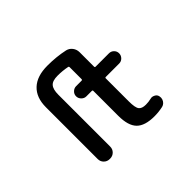

<svg xmlns="http://www.w3.org/2000/svg" viewBox="-148 -1036 1297 1297"><g transform="rotate(-45 500.0 -388.0)"><path d="M682.6 -10.7Q591.8 -10.7 551.8 -51.3Q511.7 -91.8 511.7 -186.5V-424.8Q511.7 -431.6 503.9 -431.6H452.1Q432.6 -431.6 418 -446.3Q403.3 -460.9 403.3 -481Q403.3 -501 418 -515.1Q432.6 -529.3 452.1 -529.3H503.9Q511.7 -529.3 511.7 -537.1V-650.4Q511.7 -658.2 504.9 -659.2Q460 -668 414.1 -668Q364.3 -668 345.7 -646.5Q326.2 -625 326.2 -573.2V-78.1Q326.2 -53.7 309.6 -37.1Q293 -20.5 268.6 -20.5H264.6Q240.2 -20.5 223.6 -37.1Q207 -53.7 207 -78.1V-573.2Q207 -665 259.8 -714.8Q312.5 -764.6 413.1 -764.6Q499 -764.6 575.2 -748Q599.6 -742.2 615.2 -721.7Q630.9 -701.2 630.9 -674.8V-537.1Q630.9 -529.3 637.7 -529.3H765.6Q786.1 -529.3 800.3 -515.1Q814.5 -501 814.5 -481Q814.5 -460.9 800.3 -446.3Q786.1 -431.6 765.6 -431.6H637.7Q630.9 -431.6 630.9 -424.8V-205.1Q630.9 -144.5 645.5 -126Q659.2 -107.4 697.3 -107.4Q722.7 -107.4 747.1 -113.3Q752.9 -115.2 758.8 -115.2Q770.5 -115.2 782.2 -108.4Q798.8 -99.6 801.8 -81.1Q804.7 -67.4 800.3 -54.2Q795.9 -41 786.1 -31.7Q776.4 -22.5 763.7 -19.5Q723.6 -10.7 682.6 -10.7Z"/></g></svg>

Font: Rounded Mgen+ 1m medium
Style: Regular
Weight: 500
Designer: [Source Han Sans]
Ryoko NISHIZUKA  (kana & ideographs); Paul D. Hunt (Latin, Greek & Cyrillic); Wenlong ZHANG  (bopomofo
Version: Version 1.059.20150602